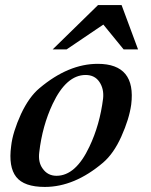

<svg xmlns="http://www.w3.org/2000/svg" viewBox="-20 -721 595 758"><path d="M525 -526H468L388 -624L243 -526H188L367 -701H460ZM498 -308Q490 -251 459 -182Q429 -115 387 -79Q274 17 157 17Q75 17 44 -22.5Q13 -62 24 -144Q27 -172 37 -204Q47 -236 63 -271Q95 -339 136 -373Q250 -469 366 -469Q518 -469 498 -308ZM387 -332Q391 -370 372.5 -397.5Q354 -425 318 -425Q242 -425 188 -311Q147 -224 135 -120Q130 -81 148 -56Q168 -27 203 -27Q279 -27 333 -142Q374 -228 387 -332Z"/></svg>

Font: DG Didot
Style: Bold Italic
Weight: 700
Designer: David Gatwood, Takis Katsoulidis, and George D. Matthiopoulos
Foundry: David Gatwood
Version: Version 1.0